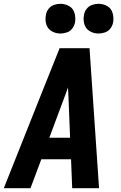

<svg xmlns="http://www.w3.org/2000/svg" viewBox="-38 -988 634 1008"><path d="M-18 0H122L179 -152H335L341 0H482L432 -735H275L177 -490ZM221 -265 305 -490Q313 -511 319 -529Q320 -511 321 -490L330 -265ZM479 -812Q496 -812 513.5 -818Q531 -824 542 -839Q553 -854 556 -871Q560 -896 553 -920Q546 -944 525 -956Q504 -968 479 -968Q462 -968 445 -962Q428 -956 416.5 -941Q405 -926 403 -909Q398 -884 405 -860.5Q412 -837 433 -824.5Q454 -812 479 -812ZM279 -812Q296 -812 313.5 -818Q331 -824 342 -839Q353 -854 356 -871Q360 -896 353 -920Q346 -944 325 -956Q304 -968 279 -968Q262 -968 245 -962Q228 -956 216.5 -941Q205 -926 203 -909Q198 -884 205 -860.5Q212 -837 233 -824.5Q254 -812 279 -812Z"/></svg>

Font: Iosevka Sparkle XBdObl
Style: Regular
Weight: 800
Italic angle: -9°
Designer: Belleve Invis
Foundry: Belleve Invis
Version: Version 4.5.0; ttfautohint (v1.8.3)